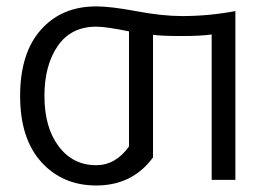

<svg xmlns="http://www.w3.org/2000/svg" viewBox="-20 -563 835 601"><path d="M43 -262.7Q43 -396.5 107.9 -469.7Q172.9 -543 281.2 -543Q327.1 -543 407.7 -527.8Q488.3 -512.7 549.8 -512.7Q633.8 -512.7 716.8 -528.3V0H642.6V-455.1Q608.4 -450.2 548.8 -450.2Q485.4 -450.2 459 -454.1V-70.3Q394.5 17.6 281.2 17.6Q175.8 17.6 109.4 -55.7Q43 -128.9 43 -262.7ZM119.1 -262.7Q119.1 -164.1 163.6 -105Q208 -45.9 281.2 -45.9Q341.8 -45.9 383.8 -104.5V-464.8Q312.5 -479.5 281.2 -479.5Q202.1 -479.5 160.6 -418.9Q119.1 -358.4 119.1 -262.7Z"/></svg>

Font: Batunionen A1
Style: Regular
Weight: 400
Designer: HanYang I&C Co.,Ltd.
Foundry: HanYang I&C Co.,Ltd.
Version: Version 2.50; ttfautohint (v1.6)